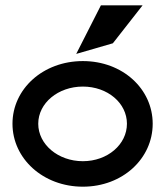

<svg xmlns="http://www.w3.org/2000/svg" viewBox="-20 -692 625 723"><path d="M405 -529 517 -672H360L267 -489ZM292 -366C385 -366 458 -304 458 -226C458 -148 385 -85 292 -85C199 -85 124 -148 124 -226C124 -304 199 -366 292 -366ZM292 11C442 11 555 -95 555 -226C555 -357 442 -462 292 -462C142 -462 27 -357 27 -226C27 -95 142 11 292 11Z"/></svg>

Font: Charger
Style: ExBd
Weight: 400
Designer: Jasper
Foundry: Cannot Into Space Fonts
Version: Version 0.99